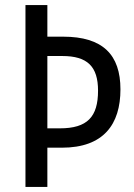

<svg xmlns="http://www.w3.org/2000/svg" viewBox="-20 -734 527 754"><path d="M453 -383C453 -519 384 -590 228 -590H166V-714H80V0H166V-154H223C387 -154 453 -246 453 -383ZM215 -230H166V-514H225C323 -514 365 -473 365 -378C365 -275 323 -230 215 -230Z"/></svg>

Font: Noto Sans Lao Condensed
Style: Regular
Weight: 400
Width: 3
Designer: Monotype Design Team
Foundry: Monotype Imaging Inc.
Version: Version 2.004